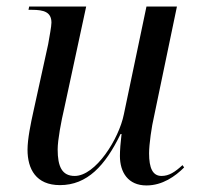

<svg xmlns="http://www.w3.org/2000/svg" viewBox="-20 -556 601 586"><path d="M427 10C476 10 515 -18 542 -45L537 -52C514 -31 496 -19 473 -19C446 -19 435 -43 435 -88C435 -116 443 -171 450 -200L520 -536H427L358 -207C343 -132 272 -19 208 -19C169 -19 156 -48 156 -100C156 -129 167 -187 176 -225L243 -536H69L67 -526H78C114 -526 137 -519 137 -487C137 -475 131 -445 127 -421L82 -216C74 -180 64 -132 64 -99C64 -40 90 9 163 9C246 9 301 -50 348 -147H351C348 -123 346 -97 346 -80C346 -30 371 10 427 10Z"/></svg>

Font: Noto Serif Display SemiCondensed
Style: Italic
Weight: 400
Width: 4
Italic angle: -12°
Designer: Monotype Design Team
Foundry: Monotype Imaging Inc.
Version: Version 2.009